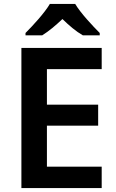

<svg xmlns="http://www.w3.org/2000/svg" viewBox="-20 -958 593 978"><path d="M363 -938H234C207 -892 148 -828 110 -790V-778H195C230 -800 262 -827 298 -861C333 -827 367 -798 402 -778H488V-790C452 -826 390 -892 363 -938ZM498 0V-109H219V-318H480V-425H219V-606H498V-714H89V0Z"/></svg>

Font: Noto Sans Lao SemiBold
Style: Regular
Weight: 600
Designer: Monotype Design Team
Foundry: Monotype Imaging Inc.
Version: Version 2.003